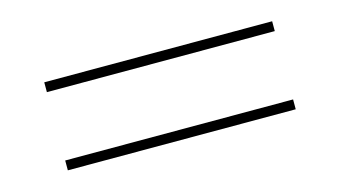

<svg xmlns="http://www.w3.org/2000/svg" viewBox="-37 -564 633 358"><g transform="rotate(-15 279.5 -385.0)"><path d="M60.1 -470.2H500V-451.2H60.1ZM60.1 -319.3H500V-300.3H60.1Z"/></g></svg>

Font: Bodoni* 11pt
Style: Regular
Weight: 400
Version: Version 2.3